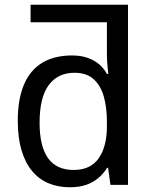

<svg xmlns="http://www.w3.org/2000/svg" viewBox="-20 -780 640 810"><path d="M109 -686V-760H482V-686ZM274 10Q225 10 184.5 -7Q144 -24 115 -59Q86 -94 70.5 -147Q55 -200 55 -271Q55 -360 80.5 -421.5Q106 -483 157 -514.5Q208 -546 284 -546Q321 -546 349.5 -536Q378 -526 398.5 -508.5Q419 -491 431 -468H437Q436 -478 434.5 -491.5Q433 -505 432 -519.5Q431 -534 431 -547V-760H520V0H446L436 -72H432Q417 -48 395.5 -29.5Q374 -11 344.5 -0.5Q315 10 274 10ZM291 -63Q362 -63 396.5 -112.5Q431 -162 431 -247V-267Q431 -326 418 -372.5Q405 -419 375 -446Q345 -473 294 -473Q224 -473 185.5 -421Q147 -369 147 -262Q147 -163 182.5 -113Q218 -63 291 -63Z"/></svg>

Font: Noto Sans Mono
Style: Regular
Weight: 400
Designer: Monotype Design Team
Foundry: Monotype Imaging Inc.
Version: Version 2.014